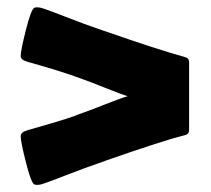

<svg xmlns="http://www.w3.org/2000/svg" viewBox="-20 -537 582 530"><path d="M264.6 -90.8Q212.9 -73.2 161.4 -53Q109.9 -32.7 94.7 -28.3Q80.1 -24.9 74.2 -28.3Q65.4 -33.7 51.3 -89.8Q37.1 -146 37.1 -161.1Q37.1 -172.4 56.6 -177.7Q143.6 -202.1 184.1 -216.3L193.8 -220.2Q225.1 -231 270.5 -249Q315.9 -267.1 332.5 -271.5Q316.9 -275.9 272 -293.9Q227.1 -312 193.8 -323.7L184.1 -327.1Q136.7 -343.8 56.6 -366.2Q37.1 -371.6 37.1 -382.3Q37.1 -397.5 51.3 -453.6Q65.4 -509.8 74.2 -515.1Q80.1 -518.6 94.7 -515.1Q109.9 -510.7 161.4 -490.5Q212.9 -470.2 264.6 -452.6L276.4 -448.7Q415 -400.4 487.3 -380.4Q496.1 -378.4 499 -374.8Q502 -371.1 502 -363.8V-179.7Q502 -171.9 499 -168.5Q496.1 -165 487.3 -163.1Q433.6 -149.9 276.4 -95.2Z"/></svg>

Font: Cooper* Black
Style: Regular
Weight: 900
Designer: Owen Earl
Foundry: indestructible type*
Version: Version 0.001